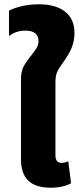

<svg xmlns="http://www.w3.org/2000/svg" viewBox="-20 -867 370 897"><path d="M217 10C256 10 289 2 312 -11L299 -113C289 -109 277 -106 268 -106C248 -106 239 -118 239 -142V-484C239 -533 255 -545 285 -590C306 -621 328 -659 328 -713C328 -802 264 -847 161 -847C91 -847 39 -827 22 -817V-699C43 -714 67 -724 98 -724C142 -724 160 -705 160 -675C160 -647 140 -627 119 -599C86 -556 78 -540 78 -489V-123C78 -35 122 10 217 10Z"/></svg>

Font: Noto Sans Thai SemCond ExtBd
Style: Regular
Weight: 800
Width: 4
Designer: Monotype Design Team
Foundry: Monotype Imaging Inc.
Version: Version 2.002